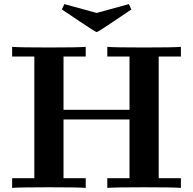

<svg xmlns="http://www.w3.org/2000/svg" viewBox="-20 -914 940 934"><path d="M281 -868 293 -894Q449 -851 450 -851Q451 -851 607 -894L619 -868Q574 -838 518 -800Q456 -758 450 -758Q445 -758 366 -811Q316 -844 281 -868ZM39 0V-47H147V-639H39V-686Q77 -683 218 -683Q359 -683 397 -686V-639H289V-380H610V-639H502V-686Q540 -683 681 -683Q822 -683 860 -686V-639H752V-47H860V0Q822 -3 681 -3Q540 -3 502 0V-47H610V-333H289V-47H397V0Q359 -3 218 -3Q77 -3 39 0Z"/></svg>

Font: CMU Serif
Style: Bold
Weight: 700
Version: Version 0.7.0